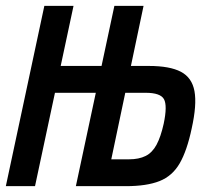

<svg xmlns="http://www.w3.org/2000/svg" viewBox="-81 -638 701 658"><path d="M179 0 311 -618H411L285 -19L227 -92H361Q395 -92 418 -103.5Q441 -115 455.5 -142Q470 -169 480 -214Q493 -276 481 -298Q469 -320 418 -320H55L75 -412H429Q501 -412 539 -392Q577 -372 585.5 -325.5Q594 -279 576 -198Q560 -122 535 -78.5Q510 -35 466 -17.5Q422 0 350 0ZM-61 0 71 -618H171L39 0Z"/></svg>

Font: Victor Mono Thin
Style: Italic
Weight: 100
Italic angle: -12°
Monospace: yes
Designer: Rune Bjørnerås
Version: Version 1.561;gftools[0.9.30]